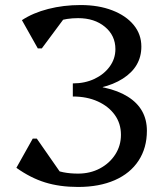

<svg xmlns="http://www.w3.org/2000/svg" viewBox="-20 -726 648 762"><path d="M290 16Q217 16 159 -2Q101 -20 45 -60L110 -176H126L236 -18L146 -28L124 -123Q147 -78 186.5 -57.5Q226 -37 290 -37Q338 -37 376.5 -57.5Q415 -78 437.5 -113Q460 -148 460 -191Q460 -236 435.5 -270Q411 -304 368 -323.5Q325 -343 269 -343V-390Q411 -390 487 -342.5Q563 -295 563 -207Q563 -139 530 -88.5Q497 -38 435.5 -11Q374 16 290 16ZM342 -366V-394H388V-366ZM269 -367V-395Q317 -395 355 -413Q393 -431 415.5 -462Q438 -493 438 -531Q438 -585 396.5 -619.5Q355 -654 290 -654Q244 -654 206 -641Q168 -628 132 -599L156 -682H256L146 -534H130L67 -646Q111 -675 171.5 -690.5Q232 -706 300 -706Q371 -706 425.5 -685Q480 -664 510.5 -627Q541 -590 541 -541Q541 -461 467.5 -414Q394 -367 269 -367Z"/></svg>

Font: Platypi Light
Style: Regular
Weight: 300
Designer: David Sargent
Foundry: Bolt Cutter Type
Version: Version 1.200